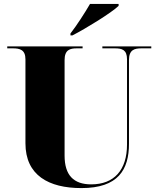

<svg xmlns="http://www.w3.org/2000/svg" viewBox="-20 -951 809 981"><path d="M340 -780V-770H350C420 -806 550 -886 586 -921V-931H440C414 -886 370 -818 340 -780ZM396 10C584 10 639 -84 639 -217V-644C639 -697 667 -704 703 -704H753V-714H503V-704H567C603 -704 629 -697 629 -648V-213C629 -82 563 -9 446 -9C356 -9 310 -56 310 -156V-644C310 -697 338 -704 373 -704H402V-714H17V-704H46C81 -704 110 -697 110 -648V-219C110 -55 229 10 396 10Z"/></svg>

Font: Noto Serif Display Black
Style: Regular
Weight: 900
Designer: Monotype Design Team
Foundry: Monotype Imaging Inc.
Version: Version 2.009